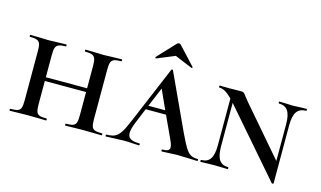

<svg xmlns="http://www.w3.org/2000/svg" viewBox="-80 -888 1912 1142"><g transform="rotate(15 875.5 -317.0)"><path d="M596 0Q566 0 549 -1L485 -2L420 -1Q403 0 373 0Q371 0 371 -6Q371 -12 373 -12Q403 -12 417 -17Q431 -22 436 -36.5Q441 -51 441 -81V-225H187V-81Q187 -51 192 -36.5Q197 -22 211 -17Q225 -12 255 -12Q257 -12 257 -6Q257 0 255 0Q225 0 209 -1L143 -2L81 -1Q63 0 32 0Q29 0 29 -6Q29 -12 32 -12Q62 -12 76.5 -17Q91 -22 96 -36.5Q101 -51 101 -81V-387Q101 -417 96 -431Q91 -445 76.5 -450.5Q62 -456 33 -456Q31 -456 31 -462Q31 -468 33 -468L81 -467Q121 -465 143 -465Q168 -465 210 -467L255 -468Q257 -468 257 -462Q257 -456 255 -456Q226 -456 211.5 -450Q197 -444 192 -429.5Q187 -415 187 -385V-248H441V-385Q441 -415 436 -429.5Q431 -444 417 -450Q403 -456 373 -456Q371 -456 371 -462Q371 -468 373 -468L420 -467Q460 -465 485 -465Q509 -465 549 -467L596 -468Q599 -468 599 -462Q599 -456 596 -456Q566 -456 552 -450.5Q538 -445 533 -431Q528 -417 528 -387V-81Q528 -51 533 -36.5Q538 -22 552 -17Q566 -12 596 -12Q599 -12 599 -6Q599 0 596 0Z M1184 0Q1166 0 1124 -2Q1082 -4 1062 -4Q1046 -4 1014 -2Q982 0 968 0Q964 0 964 -6Q964 -12 968 -12Q992 -12 1002 -18Q1012 -24 1012 -36Q1012 -52 997 -84L935 -218H810L771 -123Q754 -81 754 -58Q754 -33 771.5 -22.5Q789 -12 825 -12Q830 -12 830 -6Q830 0 825 0Q811 0 785 -2Q757 -4 733 -4Q708 -4 674 -2Q644 0 625 0Q620 0 620 -6Q620 -12 625 -12Q656 -12 675 -21Q694 -30 710 -54.5Q726 -79 748 -132L896 -483Q898 -487 902 -487Q906 -487 907 -483L1067 -137Q1093 -82 1109 -56.5Q1125 -31 1141.5 -21.5Q1158 -12 1184 -12Q1189 -12 1189 -6Q1189 0 1184 0ZM924 -242 870 -361 820 -242ZM889 -643Q894 -648 901 -648Q907 -648 912 -643L1014 -533Q1015 -533 1015 -531Q1015 -529 1012.5 -527Q1010 -525 1009 -526L901 -571L792 -526Q790 -525 787 -528.5Q784 -532 786 -533Z M1735 -456Q1695 -456 1677 -430Q1659 -404 1659 -347V11Q1659 13 1654.5 14Q1650 15 1648 13L1302 -386Q1300 -388 1300 -388V-121Q1300 -64 1317.5 -38Q1335 -12 1373 -12Q1375 -12 1375 -6Q1375 0 1373 0Q1349 0 1336 -1L1291 -2L1244 -1Q1231 0 1206 0Q1204 0 1204 -6Q1204 -12 1206 -12Q1245 -12 1262.5 -38Q1280 -64 1280 -121V-410Q1256 -434 1237 -445Q1218 -456 1200 -456Q1197 -456 1197 -462Q1197 -468 1200 -468L1256 -467Q1265 -467 1278.5 -467.5Q1292 -468 1335 -468Q1343 -468 1348.5 -463.5Q1354 -459 1363 -446Q1379 -425 1387 -416L1640 -122V-347Q1640 -404 1622.5 -430Q1605 -456 1567 -456Q1564 -456 1564 -462Q1564 -468 1567 -468L1602 -467Q1630 -465 1649 -465Q1665 -465 1695 -467L1735 -468Q1737 -468 1737 -462Q1737 -456 1735 -456Z"/></g></svg>

Font: Cormorant SC SemiBold
Style: Regular
Weight: 600
Designer: Christian Thalmann (Catharsis Fonts)
Version: Version 3.000